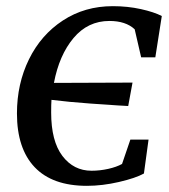

<svg xmlns="http://www.w3.org/2000/svg" viewBox="-20 -592 547 623"><path d="M335 -524Q265 -524 218.5 -468.5Q172 -413 155 -323L410 -324L396 -248L361 -250Q343 -251 273 -256Q203 -261 147 -268Q146 -254 146 -227Q146 -134 182.5 -86Q219 -38 277 -38Q304 -38 331 -44Q358 -50 376 -60L403 -139H462L447 -29Q420 -14 366 -1.5Q312 11 262 11Q150 11 92.5 -49.5Q35 -110 35 -224Q35 -320 74 -399.5Q113 -479 184 -525.5Q255 -572 346 -572Q394 -572 437 -562.5Q480 -553 505 -540L484 -406H438L417 -497Q388 -524 335 -524Z"/></svg>

Font: Koeln Type Serif
Style: Italic
Weight: 400
Italic angle: -8°
Designer: Eben Sorkin
Foundry: Eben Sorkin
Version: Version 2.002